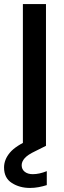

<svg xmlns="http://www.w3.org/2000/svg" viewBox="-46 -720 314 948"><path d="M67 0V-700H181V0ZM102 208Q51 208 12.5 183.5Q-26 159 -26 107Q-26 68 3 33.5Q32 -1 106 -33L154 -54L181 0L127 27Q91 44 76 61Q61 78 61 96Q61 116 76 128Q91 140 116 140Q148 140 185 125V194Q166 200 145 204Q124 208 102 208Z"/></svg>

Font: Rethink Sans SemiBold
Style: Regular
Weight: 600
Designer: The Rethink Sans project authors (Hans Thiessen). DM Sans designed by Colophon Foundry.
Foundry: Rethink Communications LLC
Version: Version 1.001